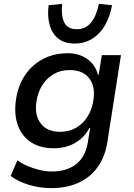

<svg xmlns="http://www.w3.org/2000/svg" viewBox="-20 -783 694 992"><path d="M245 189Q186 189 129.5 172Q73 155 35 126L70 45Q94 63 124 75.5Q154 88 185.5 95.5Q217 103 247 103Q325 103 373 65.5Q421 28 433 -44L446 -122H442Q424 -87 395.5 -63.5Q367 -40 332.5 -28.5Q298 -17 259 -17Q188 -17 140.5 -48Q93 -79 72.5 -135Q52 -191 62 -264Q69 -319 91.5 -364Q114 -409 149.5 -441.5Q185 -474 230.5 -491Q276 -508 330 -508Q389 -508 431 -478Q473 -448 486 -397H490L506 -498H605L535 -51Q523 27 484.5 80.5Q446 134 385 161.5Q324 189 245 189ZM290 -102Q337 -102 373.5 -123Q410 -144 433.5 -182.5Q457 -221 463 -269Q473 -338 440 -379.5Q407 -421 340 -421Q293 -421 257 -400Q221 -379 198 -342Q175 -305 168 -257Q158 -187 191 -144.5Q224 -102 290 -102ZM366 -558Q314 -558 282 -583Q250 -608 237 -652.5Q224 -697 231 -756L301 -763Q295 -700 312.5 -666Q330 -632 377 -632Q422 -632 450 -666Q478 -700 491 -763L559 -756Q548 -697 522.5 -652.5Q497 -608 457 -583Q417 -558 366 -558Z"/></svg>

Font: Nunito Sans 7pt SemiBold
Style: Italic
Weight: 600
Italic angle: -9°
Designer: Vernon Adams
Foundry: Vernon Adams
Version: Version 3.101;gftools[0.9.27]